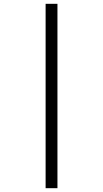

<svg xmlns="http://www.w3.org/2000/svg" viewBox="-20 -843 540 1006"><path d="M219 143V-823H281V143Z"/></svg>

Font: Iosevka SS04 Light
Style: Italic
Weight: 300
Italic angle: -9°
Monospace: yes
Designer: Belleve Invis
Foundry: Belleve Invis
Version: Version 19.0.0; ttfautohint (v1.8.4)